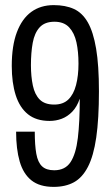

<svg xmlns="http://www.w3.org/2000/svg" viewBox="-20 -719 430 751"><path d="M190 12Q135 12 103 -13.5Q71 -39 57 -87.5Q43 -136 43 -204H116Q116 -151 122 -117.5Q128 -84 144.5 -68.5Q161 -53 192 -53Q235 -53 256 -85Q277 -117 284.5 -179.5Q292 -242 292 -333Q281 -301 262.5 -282Q244 -263 221.5 -254.5Q199 -246 174 -246Q122 -246 89.5 -272Q57 -298 41.5 -346.5Q26 -395 26 -461Q26 -540 46 -593Q66 -646 102.5 -672.5Q139 -699 190 -699Q236 -699 269 -684Q302 -669 323.5 -631.5Q345 -594 356 -528.5Q367 -463 367 -362Q367 -254 356.5 -181.5Q346 -109 324 -66.5Q302 -24 269 -6Q236 12 190 12ZM192 -310Q227 -310 247.5 -330Q268 -350 277.5 -386.5Q287 -423 287 -470Q287 -517 279 -553.5Q271 -590 250.5 -612Q230 -634 193 -634Q155 -634 135 -612Q115 -590 108 -551.5Q101 -513 101 -464Q101 -420 108.5 -384.5Q116 -349 135.5 -329.5Q155 -310 192 -310Z"/></svg>

Font: Archivo ExtraCondensed
Style: Regular
Weight: 400
Width: 2
Designer: Hector Gatti
Foundry: Omnibus-Type
Version: Version 2.001